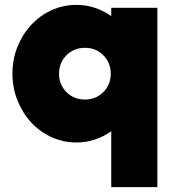

<svg xmlns="http://www.w3.org/2000/svg" viewBox="-20 -573 716 787"><path d="M293 -553Q333 -553 369 -541Q405 -529 436 -507V-541H625V194H436V-35Q405 -13 369 -1Q333 11 293 11Q239 11 191 -11Q143 -33 107.5 -71.5Q72 -110 51.5 -161.5Q31 -213 31 -271Q31 -330 51.5 -381Q72 -432 107.5 -470.5Q143 -509 191 -531Q239 -553 293 -553ZM328 -377Q283 -377 252.5 -346.5Q222 -316 222 -271Q222 -226 252.5 -195.5Q283 -165 328 -165Q373 -165 403.5 -195.5Q434 -226 434 -271Q434 -316 403.5 -346.5Q373 -377 328 -377Z"/></svg>

Font: Afrihost Sans Black
Style: Regular
Weight: 900
Foundry: https://www.afrihost.com
Version: Version 1.000